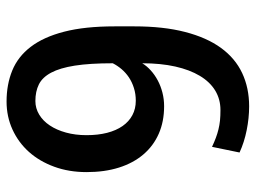

<svg xmlns="http://www.w3.org/2000/svg" viewBox="-116 -645 771 579"><g transform="rotate(-90 269.5 -355.5)"><path d="M255.4 -331.5Q275.9 -331.5 293.7 -337.2Q311.5 -342.8 325.7 -352.3Q339.8 -361.8 350.6 -374.5Q361.3 -387.2 368.2 -400.9Q368.2 -470.2 361.1 -515.4Q354 -560.5 339.8 -586.9Q325.7 -613.3 304.4 -623.8Q283.2 -634.3 254.4 -634.3Q232.4 -634.3 213.4 -622.8Q194.3 -611.3 180.7 -590.8Q167 -570.3 159.2 -542Q151.4 -513.7 151.4 -480Q151.4 -445.8 158.4 -418.2Q165.5 -390.6 179 -371.3Q192.4 -352.1 211.7 -341.8Q231 -331.5 255.4 -331.5ZM227.1 -76.2Q259.8 -76.2 285.9 -92Q312 -107.9 330.3 -138.4Q348.6 -168.9 358.4 -212.6Q368.2 -256.3 368.2 -312Q359.9 -298.3 346.7 -286.4Q333.5 -274.4 316.7 -265.4Q299.8 -256.3 279.8 -251.2Q259.8 -246.1 238.8 -246.1Q192.4 -246.1 155.8 -262.2Q119.1 -278.3 93.3 -308.6Q67.4 -338.9 53.7 -382.1Q40 -425.3 40 -480Q40 -533.2 56.2 -577.4Q72.3 -621.6 100.8 -653.6Q129.4 -685.5 168.5 -703.4Q207.5 -721.2 252.9 -721.2Q304.2 -721.2 346.2 -704.1Q388.2 -687 417.7 -648.4Q447.3 -609.9 463.4 -547.6Q479.5 -485.4 479.5 -395.5V-335.9Q479.5 -248 462.6 -182.9Q445.8 -117.7 414.6 -74.7Q383.3 -31.7 338.6 -10.7Q293.9 10.3 238.3 10.3Q203.1 10.3 166.5 2.9Q129.9 -4.4 99.1 -18.6L116.2 -101.6Q130.9 -94.7 143.3 -90.1Q155.8 -85.4 168.5 -82.3Q181.2 -79.1 195.3 -77.6Q209.5 -76.2 227.1 -76.2Z"/></g></svg>

Font: Ufes Sans Medium
Style: Regular
Weight: 500
Designer: Ricardo Esteves & Filipe Motta
Foundry: ProDesignUfes - Ricardo Esteves, Filipe Motta (This is a derivative work, based on Roboto family, by Christian Robertson
Version: Version 2.0